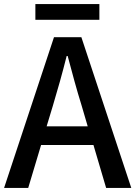

<svg xmlns="http://www.w3.org/2000/svg" viewBox="-20 -919 662 939"><path d="M238 -400C262 -480 285 -561 306 -645H311C333 -562 355 -480 380 -400L409 -301H208ZM0 0H118L181 -210H437L499 0H622L378 -737H244ZM153 -822H466V-899H153Z"/></svg>

Font: Source Han Sans JP Medium
Style: Regular
Weight: 500
Designer: Ryoko NISHIZUKA 西塚涼子 (kana, bopomofo & ideographs); Paul D. Hunt (Latin, Greek & Cyrillic); Sandoll Communications 산돌커뮤니
Foundry: Adobe
Version: Version 2.002;hotconv 1.0.116;makeotfexe 2.5.65601